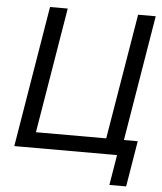

<svg xmlns="http://www.w3.org/2000/svg" viewBox="-59 -779 830 986"><g transform="rotate(5 356.0 -286.0)"><path d="M583 0H38.1L158.7 -727.5H250L142.6 -80.6H504.9L612.8 -727.5H703.6ZM542 156.2 567.9 0H531.7L544.4 -80.1H667.5L628.4 156.2Z"/></g></svg>

Font: Inter 20pt
Style: Italic
Weight: 400
Italic angle: -9.3988°
Version: Version 4.001;git-66647c0bb